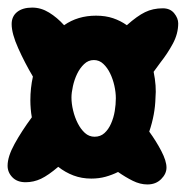

<svg xmlns="http://www.w3.org/2000/svg" viewBox="-30 -528 494 511"><path d="M444.3 -465.8Q444.3 -438.5 430.2 -412.1Q416 -385.7 397.5 -362.3L378.9 -336.9Q386.7 -298.8 383.8 -267.6Q382.8 -223.6 367.2 -177.7Q385.7 -152.3 399.4 -126Q413.1 -99.6 413.1 -82Q413.1 -65.4 398.9 -51.3Q384.8 -37.1 362.3 -37.1Q342.8 -37.1 323.2 -46.9Q303.7 -56.6 284.2 -70.3Q268.6 -62.5 251 -57.6Q233.4 -52.7 212.9 -52.7Q187.5 -52.7 165.5 -61Q143.6 -69.3 125 -84Q98.6 -61.5 79.1 -52.2Q59.6 -43 38.1 -43Q15.6 -43 2.9 -56.2Q-9.8 -69.3 -9.8 -86.9Q-9.8 -111.3 8.8 -145Q27.3 -178.7 54.7 -215.8Q52.7 -226.6 51.8 -238.3Q50.8 -250 50.8 -260.7Q50.8 -293.9 57.6 -324.2Q36.1 -360.4 18.6 -399.4Q1 -438.5 1 -463.9Q1 -484.4 15.6 -496.1Q30.3 -507.8 55.7 -507.8Q79.1 -507.8 100.6 -494.6Q122.1 -481.4 140.6 -460.9Q176.8 -486.3 225.6 -486.3Q251 -486.3 271 -479.5Q291 -472.7 307.6 -460.9Q335 -485.4 356 -495.6Q377 -505.9 403.3 -505.9Q422.9 -505.9 433.6 -492.7Q444.3 -479.5 444.3 -465.8ZM219.7 -368.2Q205.1 -368.2 193.8 -357.4Q182.6 -346.7 175.3 -331.5Q168 -316.4 164.1 -298.8Q160.2 -281.2 160.2 -268.6Q160.2 -252 164.6 -233.9Q168.9 -215.8 176.8 -200.2Q184.6 -184.6 195.8 -174.3Q207 -164.1 221.7 -164.1Q237.3 -164.1 248 -173.8Q258.8 -183.6 265.6 -199.2Q272.5 -214.8 275.4 -232.4Q278.3 -250 278.3 -266.6Q278.3 -282.2 274.4 -299.8Q270.5 -317.4 263.2 -332.5Q255.9 -347.7 245.1 -357.9Q234.4 -368.2 219.7 -368.2Z"/></svg>

Font: Chewy
Style: Regular
Weight: 400
Version: Version 1.001